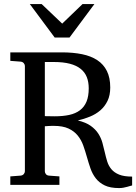

<svg xmlns="http://www.w3.org/2000/svg" viewBox="-20 -936 689 972"><path d="M429.2 -488.8Q429.2 -521 419.4 -545.7Q409.7 -570.3 388.4 -587.4Q367.2 -604.5 333.7 -613.3Q300.3 -622.1 252.9 -622.1H207V-348.1Q208 -348.1 213.9 -347.9Q219.7 -347.7 227.3 -347.7Q234.9 -347.7 242.9 -347.4Q251 -347.2 256.8 -347.2Q298.3 -347.2 330.6 -354.2Q362.8 -361.3 384.8 -377.9Q406.7 -394.5 418 -421.6Q429.2 -448.7 429.2 -488.8ZM648.9 2.9Q645.5 3.4 639.2 5.4Q632.8 7.3 624 9.8Q615.2 12.2 604.7 14.2Q594.2 16.1 583 16.1Q538.1 16.1 510.3 2.7Q482.4 -10.7 465.1 -33Q447.8 -55.2 438 -83.5Q428.2 -111.8 419.9 -141.4Q411.6 -170.9 401.6 -199.2Q391.6 -227.5 373.5 -249.8Q355.5 -272 326.7 -285.4Q297.9 -298.8 252 -298.8Q244.1 -298.8 236.3 -298.6Q228.5 -298.3 222.4 -297.9Q216.3 -297.4 211.9 -297.1Q207.5 -296.9 207 -296.9V-68.8Q207 -61.5 212.2 -54.7Q217.3 -47.9 228 -46.9L280.8 -43V0H32.2V-43L84 -46.9Q94.7 -47.9 100.3 -54.7Q106 -61.5 106 -68.8V-602.1Q106 -609.4 100.3 -616.2Q94.7 -623 84 -624L32.2 -627.9V-670.9H293Q350.1 -670.9 395.5 -661.6Q440.9 -652.3 472.7 -631.3Q504.4 -610.4 521.2 -576.4Q538.1 -542.5 538.1 -493.2Q538.1 -453.6 524.4 -425.3Q510.7 -397 488 -377.4Q465.3 -357.9 435.5 -345.7Q405.8 -333.5 374 -326.2Q414.6 -316.4 439 -299.1Q463.4 -281.7 477.5 -259.8Q491.7 -237.8 498.5 -213.1Q505.4 -188.5 510.7 -164.3Q516.1 -140.1 522.9 -118.2Q529.8 -96.2 544.2 -79.1Q558.6 -62 583.3 -52Q607.9 -42 648.9 -42ZM332 -746.1H256.8L130.9 -915.5H190.9L294.9 -816.4L397.9 -915.5H458Z"/></svg>

Font: Charis SIL Viet
Style: Regular
Weight: 400
Foundry: SIL International
Version: Version 5.000